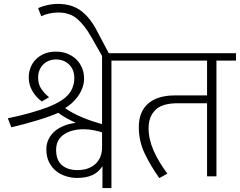

<svg xmlns="http://www.w3.org/2000/svg" viewBox="-20 -902 1227 982"><path d="M410 -501Q410 -474 400.5 -450Q391 -426 376.5 -406.5Q362 -387 345 -372.5Q328 -358 313 -349Q331 -336 354.5 -323.5Q378 -311 403.5 -300.5Q429 -290 454.5 -281.5Q480 -273 502 -267V-630H650V-592H550V60H504V-50H502Q485 -22 453.5 -7Q422 8 374 8Q345 8 316.5 -1Q288 -10 266 -28Q244 -46 230.5 -73.5Q217 -101 217 -139Q217 -167 229 -191Q241 -215 261.5 -232Q282 -249 309 -259.5Q336 -270 365 -273V-275Q343 -285 320.5 -297.5Q298 -310 278 -325Q258 -316 228.5 -305.5Q199 -295 165.5 -285Q132 -275 98.5 -266Q65 -257 38 -251L20 -297Q83 -310 132.5 -324Q182 -338 228 -355Q302 -385 331 -420Q360 -455 360 -503Q360 -546 333.5 -572Q307 -598 265 -598Q248 -598 232 -592Q216 -586 203 -574Q190 -562 182.5 -544.5Q175 -527 175 -505Q175 -470 192.5 -445.5Q210 -421 231 -405L194 -383Q166 -403 146.5 -435Q127 -467 127 -507Q127 -533 136.5 -557Q146 -581 164 -599Q182 -617 207.5 -627.5Q233 -638 265 -638Q298 -638 324.5 -627.5Q351 -617 370 -598.5Q389 -580 399.5 -555Q410 -530 410 -501ZM408 -241Q346 -241 306.5 -214Q267 -187 267 -136Q267 -82 297 -57Q327 -32 376 -32Q434 -32 468 -63.5Q502 -95 502 -149V-225Q488 -230 461 -235.5Q434 -241 408 -241Z M175 -860Q192 -869 220.5 -875.5Q249 -882 277 -882Q347 -882 394 -847Q441 -812 476 -744L552 -600H511L445 -716Q413 -772 375.5 -805Q338 -838 277 -838Q254 -838 230 -832.5Q206 -827 191 -819Z M890 -374Q808 -374 774 -339Q740 -304 740 -247Q740 -190 765.5 -132Q791 -74 836 -14L795 9Q750 -54 720 -117Q690 -180 690 -252Q690 -331 738 -372.5Q786 -414 875 -414H1039V-592H630V-630H1187V-592H1087V0H1039V-374Z"/></svg>

Font: Mukta ExtraLight
Style: Regular
Weight: 275
Designer: Girish Dalvi and Yashodeep Gholap
Foundry: Ek Type
Version: Version 2.538;PS 1.002;hotconv 16.6.51;makeotf.lib2.5.65220;